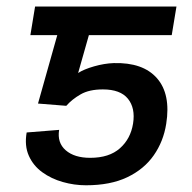

<svg xmlns="http://www.w3.org/2000/svg" viewBox="-20 -548 578 577"><path d="M179.2 -230 94.2 -236.8 176.3 -528.3H510.3L496.1 -442.4H247.1L214.8 -328.6Q231.9 -339.8 262.7 -348.6Q293.5 -357.4 321.8 -358.4Q409.7 -360.8 451.7 -313Q493.7 -265.1 479.5 -175.8Q471.2 -123 442.1 -81.3Q413.1 -39.6 362.5 -15.4Q312 8.8 238.3 8.8Q203.1 8.8 168.7 -1Q134.3 -10.7 107.2 -30.3Q80.1 -49.8 66.7 -79.8Q53.2 -109.9 60.1 -149.9L157.7 -157.7Q151.4 -119.1 177.5 -96.4Q203.6 -73.7 251 -73.7Q308.1 -73.7 340.3 -102.3Q372.6 -130.9 379.9 -176.8Q387.2 -223.1 364.5 -251.2Q341.8 -279.3 289.1 -279.3Q248 -279.3 222.2 -264.4Q196.3 -249.5 179.2 -230ZM232.9 -528.3 219.2 -442.4H71.3L85.4 -528.3Z"/></svg>

Font: Inter 17pt
Style: Italic
Weight: 400
Italic angle: -9.3988°
Version: Version 4.001;git-66647c0bb